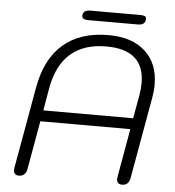

<svg xmlns="http://www.w3.org/2000/svg" viewBox="-56 -873 851 935"><g transform="rotate(5 369.0 -405.5)"><path d="M45 -16Q45 -22 46 -26L117 -425Q142 -566 225.5 -638Q309 -710 447 -710Q562 -710 626.5 -651Q691 -592 691 -489Q691 -458 685 -425L614 -26Q611 -8 601 1Q591 10 576 10Q549 10 549 -16Q549 -22 550 -26L592 -263H152L110 -26Q107 -8 96.5 1Q86 10 71 10Q59 10 52 3.5Q45 -3 45 -16ZM601 -317 621 -428Q627 -463 627 -491Q627 -654 441 -654Q222 -654 181 -428L162 -317ZM311 -792Q311 -808 321 -814.5Q331 -821 349 -821H592Q605 -821 613 -818Q621 -815 621 -804Q621 -774 584 -774H341Q311 -774 311 -792Z"/></g></svg>

Font: Kodchasan Light
Style: Italic
Weight: 300
Italic angle: -10°
Version: Version 1.000; ttfautohint (v1.6)